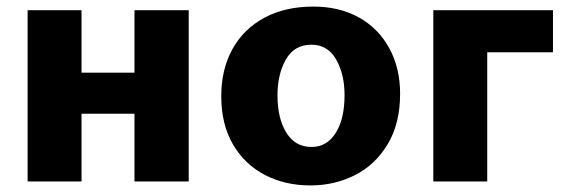

<svg xmlns="http://www.w3.org/2000/svg" viewBox="-20 -524 1718 584"><path d="M64 -493H228V-303H389V-493H554V28H389V-178H228V28H64Z M924 40Q847 40 785.5 8Q724 -24 688.5 -85Q653 -146 653 -231Q653 -314 687.5 -375.5Q722 -437 785 -470.5Q848 -504 933 -504Q1012 -504 1071.5 -471Q1131 -438 1164 -377.5Q1197 -317 1197 -239Q1197 -148 1159 -85Q1121 -22 1059 9Q997 40 925 40ZM928 -77Q974 -77 1001 -119.5Q1028 -162 1028 -235Q1028 -298 1002.5 -343Q977 -388 927 -388Q875 -388 849.5 -343Q824 -298 824 -234Q824 -164 851 -120.5Q878 -77 927 -77Z M1298 -493H1662V-365H1462V28H1298Z"/></svg>

Font: BM Euljiro oraeorae
Style: Regular
Weight: 400
Designer: Bongjin Kim; Bomjun Kim; Myungsoo Han; Hyesun Chae; Mikyoung Jeong; Wujin Sim; Minjae Kang; Suwha Jang;
Foundry: Sandoll Inc.
Version: Version 1.000;hotconv 1.0.109;makeexe 2.5.65596